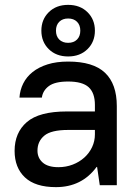

<svg xmlns="http://www.w3.org/2000/svg" viewBox="-20 -761 570 789"><path d="M210 8Q125 8 82.5 -32Q40 -72 40 -141Q40 -216 90.5 -259.5Q141 -303 255 -303H370V-330Q370 -379 344.5 -402.5Q319 -426 260 -426Q206 -426 181 -407.5Q156 -389 152 -360H60Q62 -391 75.5 -418Q89 -445 114 -465Q139 -485 175.5 -496.5Q212 -508 260 -508Q363 -508 411.5 -462Q460 -416 460 -325V0H390L379 -75H377Q316 8 210 8ZM220 -74Q251 -74 278.5 -84.5Q306 -95 326.5 -113.5Q347 -132 358.5 -156.5Q370 -181 370 -209V-227H260Q190 -227 162 -203.5Q134 -180 134 -142Q134 -112 155.5 -93Q177 -74 220 -74ZM260 -529Q211 -529 180.5 -559Q150 -589 150 -635Q150 -681 180.5 -711Q211 -741 260 -741Q309 -741 339.5 -711Q370 -681 370 -635Q370 -589 339.5 -559Q309 -529 260 -529ZM260 -585Q283 -585 296.5 -598.5Q310 -612 310 -635Q310 -658 296.5 -671.5Q283 -685 260 -685Q237 -685 223.5 -671.5Q210 -658 210 -635Q210 -612 223.5 -598.5Q237 -585 260 -585Z"/></svg>

Font: PT Root UI Medium
Style: Regular
Weight: 500
Designer: Vitaly Kuzmin
Foundry: ParaType Ltd.
Version: Version 2.001G